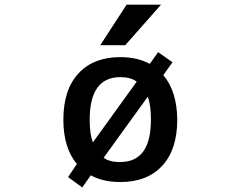

<svg xmlns="http://www.w3.org/2000/svg" viewBox="-20 -780 1040 833"><path d="M382.8 -162.1 573.2 -425.8Q546.9 -445.3 502 -445.3Q369.1 -445.3 369.1 -260.7Q369.1 -198.2 382.8 -162.1ZM429.7 -95.7Q456.1 -76.2 502 -77.1Q634.8 -77.1 634.8 -260.7Q634.8 -324.2 621.1 -360.4ZM374 -19.5 336.9 33.2 275.4 -11.7 313.5 -68.4Q254.9 -138.7 254.9 -260.7Q254.9 -390.6 320.3 -461.4Q385.7 -532.2 502 -532.2Q576.2 -532.2 629.9 -502.9L666 -553.7L728.5 -509.8L688.5 -454.1Q748 -383.8 749 -260.7Q749 -130.9 683.6 -60.5Q618.2 9.8 502 9.8Q426.8 9.8 374 -19.5ZM678.7 -759.8 523.4 -584H415L529.3 -759.8Z"/></svg>

Font: GenEi Gothic M SemiBold
Style: Regular
Weight: 500
Designer: o_tamon (Modified); [Source Han Sans]
Ryoko NISHIZUKA  (kana & ideographs); Paul D. Hunt (Latin, Greek & Cyrillic); Wenl
Version: Version 1.1a;Original Version 1.004